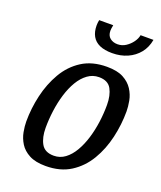

<svg xmlns="http://www.w3.org/2000/svg" viewBox="-139 -816 773 924"><g transform="rotate(20 248.0 -354.0)"><path d="M205 20Q153 20 121 3Q89 -14 72.5 -40.5Q56 -67 50.5 -96.5Q45 -126 45 -150Q45 -217 60.5 -284Q76 -351 108.5 -407Q141 -463 193.5 -496.5Q246 -530 321 -530Q374 -530 405.5 -513Q437 -496 454 -469.5Q471 -443 476.5 -413.5Q482 -384 482 -360Q482 -293 466.5 -225.5Q451 -158 418 -102.5Q385 -47 332.5 -13.5Q280 20 205 20ZM225 -40Q257 -40 282.5 -59Q308 -78 327 -110.5Q346 -143 358.5 -184Q371 -225 377 -269.5Q383 -314 383 -357Q383 -406 365.5 -438Q348 -470 302 -470Q270 -470 244 -451Q218 -432 199 -400Q180 -368 167.5 -327Q155 -286 149 -241Q143 -196 143 -153Q143 -104 161 -72Q179 -40 225 -40ZM320 -600Q281 -600 255.5 -611.5Q230 -623 217.5 -645.5Q205 -668 205 -700Q205 -713 208 -728H280Q278 -718 277 -711.5Q276 -705 276 -699Q276 -674 291.5 -661.5Q307 -649 330 -649Q353 -649 372 -661.5Q391 -674 404 -692Q417 -710 420 -728H486Q479 -688 456 -659.5Q433 -631 398 -615.5Q363 -600 320 -600Z"/></g></svg>

Font: Sansita Swashed Light
Style: Regular
Weight: 300
Designer: Pablo Cosgaya
Foundry: Omnibus-Type
Version: Version 1.003